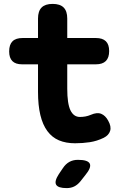

<svg xmlns="http://www.w3.org/2000/svg" viewBox="-20 -725 640 985"><path d="M472 -530Q506 -530 523 -513.5Q540 -497 540 -463Q540 -429 523 -412Q506 -395 472 -395H325V-270Q325 -193 341.5 -159Q358 -125 390 -125Q404 -125 418 -127.5Q432 -130 446 -136Q478 -150 499.5 -141Q521 -132 535 -106Q552 -76 545 -53.5Q538 -31 512 -18Q477 -1 440.5 4.5Q404 10 365 10Q318 10 282.5 -5Q247 -20 223 -52.5Q199 -85 187 -135Q175 -185 175 -254V-395H93Q60 -395 43.5 -411.5Q27 -428 27 -461Q27 -496 44 -513Q61 -530 96 -530H175V-630Q175 -668 193.5 -686.5Q212 -705 250 -705Q288 -705 306.5 -686.5Q325 -668 325 -630V-530ZM282 168 303 137Q317 116 336 105.5Q355 95 380 95Q431 95 440.5 114.5Q450 134 418 173L392 206Q378 223 361 231.5Q344 240 322 240Q278 240 268 222.5Q258 205 282 168Z"/></svg>

Font: Maple Mono NL ExtraBold
Style: Regular
Weight: 800
Monospace: yes
Designer: subframe7536
Version: Version 7.000